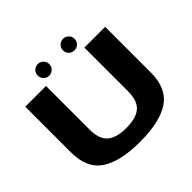

<svg xmlns="http://www.w3.org/2000/svg" viewBox="-193 -1018 1229 1229"><g transform="rotate(-45 421.0 -404.0)"><path d="M414 4Q234 4 143.2 -57Q52.5 -118 52.5 -261V-675H240V-279.5Q240 -195.5 281.5 -158.2Q323 -121 413.8 -121Q504.5 -121 546 -158Q587.5 -195 587.5 -279.5V-675H775.5V-261Q775.5 -118 684.5 -57Q593.5 4 414 4ZM302 -707Q280 -707 264.8 -722.2Q249.5 -737.5 249.5 -759.5Q249.5 -781 264.8 -796.2Q280 -811.5 302 -811.5Q323.5 -811.5 338.8 -796.2Q354 -781 354 -759.5Q354 -737.5 338.8 -722.2Q323.5 -707 302 -707ZM530.5 -707Q508.5 -707 493.2 -722.2Q478 -737.5 478 -759.5Q478 -781 493.2 -796.2Q508.5 -811.5 530.5 -811.5Q552 -811.5 567.5 -796.2Q583 -781 583 -759.5Q583 -737.5 567.5 -722.2Q552 -707 530.5 -707Z"/></g></svg>

Font: Anybody ExtraExpanded Regular
Style: Bold
Weight: 700
Width: 8
Designer: Tyler Finck
Foundry: Etcetera Type Company
Version: Version 1.010; ttfautohint (v1.8.3) -l 8 -r 50 -G 200 -x 14 